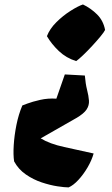

<svg xmlns="http://www.w3.org/2000/svg" viewBox="-20 -608 492 843"><path d="M314.5 -339.8Q271 -353 238.5 -383.8Q206.1 -414.6 186 -449.2Q198.2 -481.4 227.5 -510.5Q256.8 -539.6 289.6 -560.3Q322.3 -581.1 344.2 -588.4Q378.9 -571.8 406.2 -544.7Q433.6 -517.6 441.4 -476.6Q437.5 -467.8 421.4 -448.2Q405.3 -428.7 384.3 -406Q363.3 -383.3 344 -365Q324.7 -346.7 314.5 -339.8ZM281.2 214.8Q264.2 214.8 232.2 210Q200.2 205.1 163.3 192.9Q126.5 180.7 93.8 158.2Q61 135.7 42 100.6Q37.6 71.8 40.3 29.1Q43 -13.7 52.2 -59.8Q61.5 -106 78.1 -145Q78.1 -145 100.1 -153.3Q122.1 -161.6 156.2 -169.4Q190.4 -177.2 227.5 -174.8L264.6 -281.2L352.5 -276.4Q355.5 -240.2 362.3 -213.6Q369.1 -187 370.6 -166.3Q372.1 -145.5 360.1 -127.2Q348.1 -108.9 314.5 -89.4L158.7 -0.5Q198.7 23.9 261.7 37.4Q324.7 50.8 391.1 65.9Q382.8 95.7 364.5 127Q346.2 158.2 324 182.1Q301.8 206.1 281.2 214.8Z"/></svg>

Font: Fruktur
Style: Italic
Weight: 400
Italic angle: -8°
Designer: Viktoriya Grabowska, Eben Sorkin
Foundry: Viktoriya Grabowska
Version: Version 1.008; ttfautohint (v1.8.4.7-5d5b)